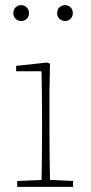

<svg xmlns="http://www.w3.org/2000/svg" viewBox="-20 -729 354 749"><path d="M47 0V-23L142 -27Q143 -68 143.5 -120Q144 -172 144 -213V-263Q144 -314 143.5 -362Q143 -410 142 -451H43V-472L163 -485L175 -481L173 -371V-213Q173 -172 173.5 -120Q174 -68 175 -27L265 -23V0ZM62 -647Q50 -647 41 -655.5Q32 -664 32 -678Q32 -692 41 -700.5Q50 -709 62 -709Q75 -709 84 -700.5Q93 -692 93 -678Q93 -664 84 -655.5Q75 -647 62 -647ZM234 -647Q221 -647 212 -655.5Q203 -664 203 -678Q203 -692 212 -700.5Q221 -709 234 -709Q246 -709 255 -700.5Q264 -692 264 -678Q264 -664 255 -655.5Q246 -647 234 -647Z"/></svg>

Font: Source Serif 4 SmText ExtraLight
Style: Regular
Weight: 200
Designer: Frank Grießhammer
Foundry: Adobe
Version: Version 4.005;hotconv 1.1.0;makeotfexe 2.6.0